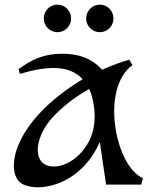

<svg xmlns="http://www.w3.org/2000/svg" viewBox="-20 -797 667 829"><path d="M60 -498 66 -478C177 -511 277 -520 337 -455C27 -267 4 -54 70 -7C132 37 324 13 411 -184L438 0H590L597 -28C478 -78 412 -415 552 -516L538 -539C505 -530 463 -515 421 -496C374 -546 321 -565 246 -565C169 -565 113 -538 60 -498ZM411 -658C444 -658 470 -685 470 -717C470 -750 444 -777 411 -777C378 -777 352 -750 352 -717C352 -685 378 -658 411 -658ZM228 -658C261 -658 287 -685 287 -717C287 -750 261 -777 228 -777C195 -777 169 -750 169 -717C169 -685 195 -658 228 -658ZM163 -95C123 -133 144 -228 218 -302C269 -353 321 -388 365 -413C368 -405 372 -397 375 -388C406 -275 380 -202 342 -152C286 -79 201 -60 163 -95Z"/></svg>

Font: Basteleur Moonlight
Style: Regular
Weight: 300
Designer: Keussel
Foundry: Keussel Studio
Version: Version 1.300;Glyphs 3.2 (3192)